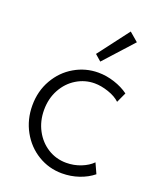

<svg xmlns="http://www.w3.org/2000/svg" viewBox="-143 -856 780 948"><g transform="rotate(20 247.0 -382.0)"><path d="M46.4 -260.3Q46.4 -335.4 81.1 -395.8Q115.7 -456.1 173.6 -489.7Q231.4 -523.4 298.3 -523.4Q340.8 -523.4 383.5 -509.5Q426.3 -495.6 458 -472.2L433.6 -419.4Q411.1 -440.9 372.3 -454.1Q333.5 -467.3 299.3 -467.3Q248.5 -467.3 204.6 -440.7Q160.6 -414.1 134.5 -366.5Q108.4 -318.8 108.4 -258.8Q108.4 -200.2 133.8 -152.6Q159.2 -105 202.9 -77.6Q246.6 -50.3 299.8 -50.3Q340.3 -50.3 377 -64.9Q413.6 -79.6 435.5 -102.1L460 -48.3Q428.7 -22.9 386.5 -8.5Q344.2 5.9 297.9 5.9Q229 5.9 171.4 -29.1Q113.8 -64 80.1 -125Q46.4 -186 46.4 -260.3ZM254.9 -606 378.4 -768.6 424.8 -729 287.6 -577.6Z"/></g></svg>

Font: Reddit Sans Light
Style: Regular
Weight: 300
Designer: Stephen Hutchings
Foundry: Reddit
Version: Version 1.013